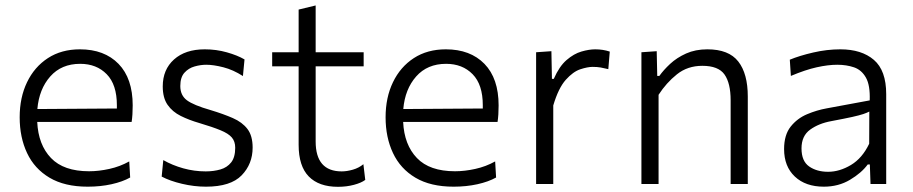

<svg xmlns="http://www.w3.org/2000/svg" viewBox="-20 -692 3432 722"><path d="M310 10Q223 10 166.2 -23.8Q109.5 -57.5 81.8 -116.5Q54 -175.5 54 -251Q54 -325.5 81.8 -383Q109.5 -440.5 160.2 -473.5Q211 -506.5 280.5 -506.5Q372.5 -506.5 425.8 -451.8Q479 -397 479 -295.5Q479 -259.5 475 -233.5H120Q124 -147.5 171.8 -97.8Q219.5 -48 315 -48Q351.5 -48 391.2 -56.8Q431 -65.5 466 -85L469.5 -24.5Q441 -8.5 399.2 0.8Q357.5 10 310 10ZM281.5 -452Q211 -452 169 -404.5Q127 -357 120.5 -282L419.5 -284Q419.5 -290 419.5 -296.5Q419.5 -374 381.2 -413Q343 -452 281.5 -452Z M754.5 10Q710 10 664.5 -0.8Q619 -11.5 588 -28L594 -90Q628 -70.5 669.2 -59Q710.5 -47.5 753.5 -47.5Q783.5 -47.5 808.8 -54.8Q834 -62 849.2 -81.2Q864.5 -100.5 864.5 -136.5Q864.5 -160 851.8 -175Q839 -190 809.2 -202.2Q779.5 -214.5 729 -229.5Q691 -240.5 659.8 -256Q628.5 -271.5 610.2 -297.8Q592 -324 592 -367Q592 -430.5 634.5 -468.5Q677 -506.5 750 -506.5Q793.5 -506.5 833.2 -495.2Q873 -484 899.5 -468.5L893.5 -406Q857 -429.5 820 -439Q783 -448.5 755.5 -448.5Q734.5 -448.5 712 -442.2Q689.5 -436 673.8 -418.8Q658 -401.5 658 -368.5Q658 -333.5 682.8 -315Q707.5 -296.5 772 -278Q820 -263.5 855.5 -248Q891 -232.5 910.5 -207Q930 -181.5 930 -137Q930 -75.5 888.8 -32.8Q847.5 10 754.5 10Z M1251 10.5Q1179 10.5 1141 -28.5Q1103 -67.5 1103 -147.5V-442.5H1003.5V-495.5H1103V-656L1167 -671.5V-495.5H1347.5V-442.5H1167V-160Q1167 -47.5 1265 -47.5Q1284.5 -47.5 1307 -54Q1329.5 -60.5 1346.5 -74.5L1353.5 -15.5Q1339 -4.5 1311 3Q1283 10.5 1251 10.5Z M1686 10Q1599 10 1542.2 -23.8Q1485.5 -57.5 1457.8 -116.5Q1430 -175.5 1430 -251Q1430 -325.5 1457.8 -383Q1485.5 -440.5 1536.2 -473.5Q1587 -506.5 1656.5 -506.5Q1748.5 -506.5 1801.8 -451.8Q1855 -397 1855 -295.5Q1855 -259.5 1851 -233.5H1496Q1500 -147.5 1547.8 -97.8Q1595.5 -48 1691 -48Q1727.5 -48 1767.2 -56.8Q1807 -65.5 1842 -85L1845.5 -24.5Q1817 -8.5 1775.2 0.8Q1733.5 10 1686 10ZM1657.5 -452Q1587 -452 1545 -404.5Q1503 -357 1496.5 -282L1795.5 -284Q1795.5 -290 1795.5 -296.5Q1795.5 -374 1757.2 -413Q1719 -452 1657.5 -452Z M1996 0V-495.5L2053.5 -499.5L2055.5 -395.5H2062.5Q2083 -442.5 2110.5 -466.2Q2138 -490 2166.5 -498.2Q2195 -506.5 2218.5 -506.5Q2247.5 -506.5 2273 -498L2267.5 -432Q2251.5 -436 2238.8 -438.2Q2226 -440.5 2208.5 -440.5Q2189.5 -440.5 2162.2 -431.5Q2135 -422.5 2107.5 -391.8Q2080 -361 2060.5 -295.5V0Z M2392 0V-495.5L2449.5 -499.5L2451.5 -406.5H2459.5Q2475 -428.5 2500 -451.8Q2525 -475 2560 -490.8Q2595 -506.5 2640 -506.5Q2720.5 -506.5 2756.2 -460.8Q2792 -415 2792 -329V0H2727.5V-315Q2727.5 -379 2704.5 -411.8Q2681.5 -444.5 2621 -444.5Q2565.5 -444.5 2525.5 -412.5Q2485.5 -380.5 2456.5 -335.5V0Z M3078 10Q3009.5 10 2969 -28Q2928.5 -66 2928.5 -131.5Q2928.5 -184.5 2953.2 -215.8Q2978 -247 3015 -262.5Q3052 -278 3088.5 -284.5L3250.5 -314.5Q3252.5 -371.5 3236.2 -400.2Q3220 -429 3191.5 -438.8Q3163 -448.5 3128.5 -448.5Q3094 -448.5 3051.2 -439Q3008.5 -429.5 2954 -406.5L2950 -467.5Q2986 -482.5 3037.8 -494.5Q3089.5 -506.5 3140 -506.5Q3220 -506.5 3266.2 -466.8Q3312.5 -427 3312.5 -338V0H3253.5L3251 -73.5H3243Q3219.5 -41.5 3176.2 -15.8Q3133 10 3078 10ZM3094 -46Q3137 -46 3179.8 -71.5Q3222.5 -97 3248.5 -151.5L3249 -272.5Q3240.5 -268 3226.5 -263.2Q3212.5 -258.5 3184.5 -252.2Q3156.5 -246 3106 -236.5Q3059 -228 3026.5 -204.5Q2994 -181 2994 -134Q2994 -86 3022.8 -66Q3051.5 -46 3094 -46Z"/></svg>

Font: Heraclito Light
Style: Regular
Weight: 300
Designer: Kostas Bartsokas (font) & Cristiano Sobral (main changes)
Foundry: Kostas Bartsokas (font) & Cristiano Sobral (main changes)
Version: Version 1.00;July 8, 2020;FontCreator 13.0.0.2655 64-bit